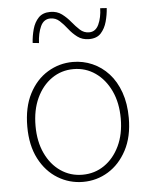

<svg xmlns="http://www.w3.org/2000/svg" viewBox="-55 -824 696 882"><g transform="rotate(-5 293.0 -382.5)"><path d="M293 13Q230 13 176.5 -19.5Q123 -52 91 -113.5Q59 -175 59 -262Q59 -351 91 -413Q123 -475 176.5 -507.5Q230 -540 293 -540Q340 -540 382.5 -521.5Q425 -503 457.5 -467.5Q490 -432 508.5 -380Q527 -328 527 -262Q527 -175 494.5 -113.5Q462 -52 409 -19.5Q356 13 293 13ZM293 -20Q349 -20 393.5 -50.5Q438 -81 464 -135.5Q490 -190 490 -262Q490 -335 464 -390Q438 -445 393.5 -476Q349 -507 293 -507Q237 -507 192.5 -476Q148 -445 122.5 -390Q97 -335 97 -262Q97 -190 122.5 -135.5Q148 -81 192.5 -50.5Q237 -20 293 -20ZM377 -638Q346 -638 324 -654.5Q302 -671 285 -693Q268 -715 250 -731.5Q232 -748 208 -748Q177 -748 162.5 -716.5Q148 -685 146 -640L117 -643Q119 -675 127.5 -706Q136 -737 155.5 -757.5Q175 -778 210 -778Q241 -778 263 -761.5Q285 -745 302.5 -723.5Q320 -702 338 -685.5Q356 -669 380 -669Q410 -669 424.5 -700.5Q439 -732 440 -775L470 -773Q468 -742 459.5 -711Q451 -680 432 -659Q413 -638 377 -638Z"/></g></svg>

Font: Noto Sans TC
Style: Regular
Weight: 100
Designer: Ryoko NISHIZUKA 西塚涼子 (kana, bopomofo & ideographs); Paul D. Hunt (Latin, Greek & Cyrillic); Sandoll Communications 산돌커뮤니
Foundry: Adobe
Version: Version 2.004;hotconv 1.0.118;makeotfexe 2.5.65603